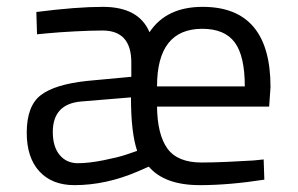

<svg xmlns="http://www.w3.org/2000/svg" viewBox="-20 -530 868 560"><path d="M568 -56Q600 -56 645 -58Q690 -60 720 -62L749 -65L751 -6Q648 10 563 10Q460 10 414 -44L382 -30Q289 10 197 10Q132 10 95 -30Q58 -70 58 -143Q58 -221 99 -252.5Q140 -284 234 -294L363 -306V-348Q363 -441 279 -441Q246 -441 198.5 -438.5Q151 -436 120 -433L88 -430L86 -495Q203 -510 280 -510Q385 -510 416 -436Q465 -510 571 -510Q769 -510 769 -276L765 -219H438Q439 -137 468.5 -96.5Q498 -56 568 -56ZM207 -54Q239 -54 281.5 -62.5Q324 -71 346.5 -78.5Q369 -86 380 -90Q362 -143 362 -246L217 -234Q134 -227 134 -145Q134 -102 154 -78Q174 -54 207 -54ZM438 -278H694Q694 -367 664.5 -406.5Q635 -446 570 -446Q438 -446 438 -278Z"/></svg>

Font: TypoPRO Titillium Maps
Style: 400 wt
Weight: 400
Designer: Campivisivi
Foundry: Accademia di Belle Arti di Urbino and students of MA course of Visual design
Version: Version 001.001